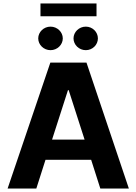

<svg xmlns="http://www.w3.org/2000/svg" viewBox="-20 -1090 789 1110"><path d="M190 0 243 -166H507L560 0H725L480 -728H271L24 0ZM201 -868C201 -831 233 -800 272 -800C311 -800 343 -831 343 -868C343 -905 311 -936 272 -936C233 -936 201 -905 201 -868ZM214 -996H538V-1070H214ZM281 -283 373 -569H377L469 -283ZM405 -868C405 -831 437 -800 476 -800C515 -800 546 -831 546 -868C546 -905 515 -936 476 -936C437 -936 405 -905 405 -868Z"/></svg>

Font: Wafeq
Style: Bold
Weight: 700
Designer: Rasmus Andersson & Azza Alameddine
Foundry: Google & TypeTogether
Version: Version 3.000;FEAKit 1.0